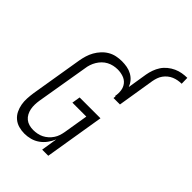

<svg xmlns="http://www.w3.org/2000/svg" viewBox="-275 -1074 1199 1199"><g transform="rotate(45 324.5 -475.0)"><path d="M451 -790Q455 -813 463 -835.5Q471 -858 484 -878Q497 -898 516.5 -914Q536 -930 558 -940Q580 -950 603 -954Q626 -958 648 -958L649 -907Q633 -907 616.5 -904Q600 -901 584.5 -894.5Q569 -888 555.5 -877Q542 -866 532 -852Q522 -838 516.5 -822Q511 -806 508 -790ZM175 8Q148 8 123.5 1Q99 -6 80 -22Q61 -38 50 -60.5Q39 -83 34.5 -108Q30 -133 31.5 -159.5Q33 -186 37 -213L94 -558Q98 -581 105 -604Q112 -627 124 -648.5Q136 -670 153.5 -689Q171 -708 192.5 -720.5Q214 -733 238 -738Q262 -743 286 -743Q309 -743 331.5 -739Q354 -735 374 -724Q394 -713 408 -696.5Q422 -680 430 -659L451 -790H508L468 -543H411L413 -559H409Q414 -585 410.5 -610Q407 -635 392 -653.5Q377 -672 353 -680Q329 -688 304 -688Q286 -688 267.5 -684Q249 -680 232 -671Q215 -662 201.5 -648.5Q188 -635 178 -618.5Q168 -602 162 -584Q156 -566 154 -549L96 -204Q93 -185 92.5 -166Q92 -147 95.5 -129Q99 -111 107.5 -95Q116 -79 129.5 -68Q143 -57 160.5 -52Q178 -47 198 -47Q215 -47 233 -50.5Q251 -54 267 -62Q283 -70 297 -82.5Q311 -95 321.5 -110.5Q332 -126 337.5 -143Q343 -160 346 -177L373 -341H250L259 -396H443L378 0H324L341 -107Q331 -83 314.5 -60.5Q298 -38 275.5 -22Q253 -6 226.5 1Q200 8 175 8Z"/></g></svg>

Font: Iosevka Term Curly Light
Style: Italic
Weight: 300
Italic angle: -9°
Designer: Belleve Invis
Foundry: Belleve Invis
Version: Version 32.3.0